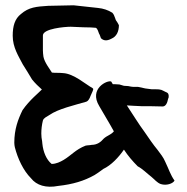

<svg xmlns="http://www.w3.org/2000/svg" viewBox="-20 -688 707 725"><path d="M410 -192C398 -178 385 -177 371 -164C361 -152 347 -141 326 -141C317 -139 312 -140 303 -138C265 -123 250 -102 220 -84C208 -77 192 -69 175 -69C155 -85 143 -115 140 -145L139 -155C137 -165 136 -173 136 -184C136 -200 138 -217 142 -233C145 -243 158 -248 167 -254C200 -277 262 -291 306 -304C312 -306 318 -314 322 -326C329 -341 333 -350 332 -353H331C331 -353 331 -354 330 -355C304 -369 259 -410 218 -412C199 -414 190 -412 176 -414C169 -426 148 -452 144 -474C143 -482 142 -490 142 -498V-554C142 -580 225 -587 247 -587L294 -585C316 -585 333 -584 342 -583C349 -579 351 -568 354 -561C357 -557 359 -549 361 -544C369 -536 381 -531 401 -542C420 -550 429 -569 429 -593C424 -602 421 -608 418 -611C417 -614 415 -617 415 -619C412 -628 409 -635 404 -640C388 -650 370 -656 350 -658L258 -668L162 -666C117 -663 89 -661 59 -635C36 -617 28 -590 28 -553C28 -509 50 -476 66 -445C78 -425 91 -406 101 -388C113 -373 126 -361 136 -352C137 -352 137 -351 138 -350C128 -339 92 -311 65 -272C48 -237 34 -200 34 -149C34 -143 35 -137 36 -132C47 -89 68 -44 97 -15C118 12 154 23 200 14C255 8 298 -5 337 -27C347 -33 358 -41 370 -50C400 -64 428 -94 448 -123C463 -100 481 -79 500 -60C519 -50 535 -33 552 -20C563 -11 573 2 587 7C609 14 633 5 639 -6C623 -29 618 -48 604 -77C597 -94 586 -107 575 -122C559 -141 540 -169 525 -191C504 -219 483 -254 459 -290C486 -289 480 -288 515 -287C585 -287 518 -287 594 -286C601 -286 610 -291 614 -312C616 -321 617 -315 617 -327C616 -337 612 -338 605 -341C590 -348 591 -351 565 -351H552L529 -354L501 -360H484C477 -360 470 -362 464 -363L448 -364L431 -369L415 -370H406C403 -375 401 -379 400 -380C387 -387 314 -354 355 -287C372 -257 392 -225 410 -192Z"/></svg>

Font: Vapor
Style: Regular
Weight: 400
Foundry: Cannot Into Space Fonts
Version: Version 0.179